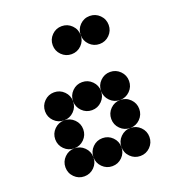

<svg xmlns="http://www.w3.org/2000/svg" viewBox="-126 -783 799 881"><g transform="rotate(-20 273.5 -342.0)"><path d="M341.8 -615.2Q341.8 -586.9 321.8 -566.9Q301.8 -546.9 273.4 -546.9Q245.1 -546.9 225.1 -566.9Q205.1 -586.9 205.1 -615.2Q205.1 -643.6 225.1 -663.6Q245.1 -683.6 273.4 -683.6Q301.8 -683.6 321.8 -663.6Q341.8 -643.6 341.8 -615.2ZM478.5 -615.2Q478.5 -586.9 458.5 -566.9Q438.5 -546.9 410.2 -546.9Q381.8 -546.9 361.8 -566.9Q341.8 -586.9 341.8 -615.2Q341.8 -643.6 361.8 -663.6Q381.8 -683.6 410.2 -683.6Q438.5 -683.6 458.5 -663.6Q478.5 -643.6 478.5 -615.2ZM341.8 -341.8Q341.8 -313.5 321.8 -293.5Q301.8 -273.4 273.4 -273.4Q245.1 -273.4 225.1 -293.5Q205.1 -313.5 205.1 -341.8Q205.1 -370.1 225.1 -390.1Q245.1 -410.2 273.4 -410.2Q301.8 -410.2 321.8 -390.1Q341.8 -370.1 341.8 -341.8ZM205.1 -205.1Q205.1 -176.8 185.1 -156.7Q165 -136.7 136.7 -136.7Q108.4 -136.7 88.4 -156.7Q68.4 -176.8 68.4 -205.1Q68.4 -233.4 88.4 -253.4Q108.4 -273.4 136.7 -273.4Q165 -273.4 185.1 -253.4Q205.1 -233.4 205.1 -205.1ZM478.5 -205.1Q478.5 -176.8 458.5 -156.7Q438.5 -136.7 410.2 -136.7Q381.8 -136.7 361.8 -156.7Q341.8 -176.8 341.8 -205.1Q341.8 -233.4 361.8 -253.4Q381.8 -273.4 410.2 -273.4Q438.5 -273.4 458.5 -253.4Q478.5 -233.4 478.5 -205.1ZM341.8 -68.4Q341.8 -40 321.8 -20Q301.8 0 273.4 0Q245.1 0 225.1 -20Q205.1 -40 205.1 -68.4Q205.1 -96.7 225.1 -116.7Q245.1 -136.7 273.4 -136.7Q301.8 -136.7 321.8 -116.7Q341.8 -96.7 341.8 -68.4ZM205.1 -341.8Q205.1 -313.5 185.1 -293.5Q165 -273.4 136.7 -273.4Q108.4 -273.4 88.4 -293.5Q68.4 -313.5 68.4 -341.8Q68.4 -370.1 88.4 -390.1Q108.4 -410.2 136.7 -410.2Q165 -410.2 185.1 -390.1Q205.1 -370.1 205.1 -341.8ZM478.5 -341.8Q478.5 -313.5 458.5 -293.5Q438.5 -273.4 410.2 -273.4Q381.8 -273.4 361.8 -293.5Q341.8 -313.5 341.8 -341.8Q341.8 -370.1 361.8 -390.1Q381.8 -410.2 410.2 -410.2Q438.5 -410.2 458.5 -390.1Q478.5 -370.1 478.5 -341.8ZM205.1 -68.4Q205.1 -40 185.1 -20Q165 0 136.7 0Q108.4 0 88.4 -20Q68.4 -40 68.4 -68.4Q68.4 -96.7 88.4 -116.7Q108.4 -136.7 136.7 -136.7Q165 -136.7 185.1 -116.7Q205.1 -96.7 205.1 -68.4ZM478.5 -68.4Q478.5 -40 458.5 -20Q438.5 0 410.2 0Q381.8 0 361.8 -20Q341.8 -40 341.8 -68.4Q341.8 -96.7 361.8 -116.7Q381.8 -136.7 410.2 -136.7Q438.5 -136.7 458.5 -116.7Q478.5 -96.7 478.5 -68.4Z"/></g></svg>

Font: DatDot
Style: Bold
Weight: 700
Designer: GGBot
Version: 1.00